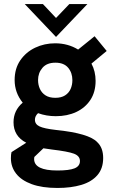

<svg xmlns="http://www.w3.org/2000/svg" viewBox="-20 -717 566 951"><path d="M264.5 214Q188.5 214 137.2 195.2Q86 176.5 60 143.2Q34 110 34 67Q34 48 37 36.5L110 -10Q47 -42.5 47 -111.5Q47 -170 92.5 -208.5Q52.5 -258 52.5 -320.5Q52.5 -377.5 80.5 -418.2Q108.5 -459 154.2 -480.8Q200 -502.5 253 -502.5Q316.5 -502.5 367 -471.5L448.5 -537.5L508.5 -464.5L433 -402Q453.5 -363.5 453.5 -316.5Q453.5 -261.5 427.8 -222.2Q402 -183 357.5 -162.2Q313 -141.5 256.5 -141.5Q209.5 -141.5 168.5 -156.5Q153 -142 153 -124Q153 -101.5 176 -90.8Q199 -80 256 -73.5Q422 -56.5 462 -12.5Q491 15 491 65.5Q491 117.5 462.5 150.5Q434 183.5 383 198.8Q332 214 264.5 214ZM254 -232.5Q283.5 -232.5 302.2 -244.5Q321 -256.5 329.8 -276.5Q338.5 -296.5 338.5 -320Q338.5 -356.5 317.5 -381.5Q296.5 -406.5 254.5 -406.5Q212 -406.5 190.2 -381Q168.5 -355.5 168.5 -320.5Q168.5 -297 177.5 -277Q186.5 -257 205.2 -244.8Q224 -232.5 254 -232.5ZM264.5 127.5Q322.5 127.5 349.2 116.8Q376 106 376 80.5Q376 55.5 346.2 44.2Q316.5 33 236 23.5Q217.5 21.5 195 17.5L150 60.5Q149 63 149 70.5Q149 127.5 264.5 127.5ZM257.5 -534 102.5 -697H192.5L257.5 -628L323.5 -697H413Z"/></svg>

Font: Acari Sans Neue
Style: Bold
Weight: 700
Designer: Alfredo Marco Pradil (font), Cristiano Sobral (main changes)
Foundry: Hanken Design Co. (font), Cristiano Sobral (main changes)
Version: Version 2.459;March 19, 2022;FontCreator 14.0.0.2808 64-bit;